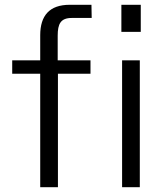

<svg xmlns="http://www.w3.org/2000/svg" viewBox="-20 -782 702 802"><path d="M221 -530V-633C221 -682 233 -707 280 -707H363L362 -762H271C187 -762 148 -717 148 -635V-530H31V-474H148V0H222V-474H358V-530ZM490 -530V0H564V-530ZM487 -762V-649H568V-762Z"/></svg>

Font: Cheyenne Sans Light
Style: Regular
Weight: 300
Designer: The Public Sans project authors (U.S. Web Design System), Libre Franklin designed by Pablo Impallari and Rodrigo Fuenzal
Foundry: The Cheyenne Sans Project Authors
Version: Version 2.007